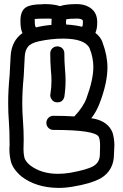

<svg xmlns="http://www.w3.org/2000/svg" viewBox="-20 -920 600 940"><path d="M261 -419Q241 -419 232 -435Q226 -444 226 -454L227 -461Q232 -491 232 -525Q232 -550 229 -578Q226 -618 226 -660Q227 -675 237 -684Q247 -693 262 -693Q277 -692 286 -682.5Q295 -673 295 -660V-657Q295 -622 298 -583Q301 -554 301 -526Q301 -486 295 -446Q288 -419 261 -419ZM264 -69Q292 -69 323 -74Q408 -89 438.5 -107.5Q469 -126 469 -165L470 -208Q470 -235 464 -249Q449 -284 241 -284Q227 -284 217 -294Q207 -304 207 -318Q207 -333 217 -343Q227 -353 241 -353Q299 -353 344 -350Q388 -397 403 -438Q437 -530 437 -592Q437 -639 418 -685Q394 -731 288 -731Q232 -731 171 -718Q130 -709 116 -690Q102 -671 101 -641L96 -545Q89 -475 89 -415Q89 -372 92.5 -327.5Q96 -283 96 -236L95 -189Q95 -169 99 -150Q103 -131 127 -111Q182 -69 264 -69ZM447 -759Q472 -740 482 -713V-712Q506 -648 506 -590Q506 -514 468 -415Q452 -373 427 -341L445 -338Q510 -323 531 -271Q540 -240 540 -209L538 -165Q538 -86 473 -47Q423 -20 335 -6Q300 0 266 0Q156 -1 84 -57Q40 -95 32 -135Q26 -163 26 -191L27 -211Q27 -280 23.5 -324Q20 -368 20 -415Q20 -479 27 -550L32 -644Q36 -720 90 -758Q80 -778 80 -818Q80 -867 107 -884Q130 -899 185 -899L198 -900Q243 -900 274 -890Q303 -900 356 -900Q390 -900 415 -886Q456 -863 456 -812Q456 -778 447 -759ZM156 -786H157Q194 -795 232 -798V-811Q232 -820 233 -828L218 -829Q165 -829 150 -827Q150 -798 152 -793Q154 -790 156 -786ZM304 -800Q316 -799 329 -798Q358 -795 382 -789L383 -790Q386 -797 386 -814Q386 -818 385 -821Q377 -829 358 -829Q317 -829 304 -825Q303 -819 303 -811Q303 -807 304 -800Z"/></svg>

Font: Bubblez Graffiti
Style: Regular
Weight: 400
Designer: GGBotNet
Foundry: GGBotNet
Version: 1.00